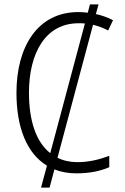

<svg xmlns="http://www.w3.org/2000/svg" viewBox="-20 -780 570 875"><path d="M167 75H206L228 -8C258 4 291 10 328 10C388 10 436 0 478 -18V-70C436 -54 387 -41 333 -41C299 -41 268 -48 242 -61L404 -667C428 -661 451 -653 473 -641L495 -688C470 -701 444 -710 417 -716L429 -760H390L380 -722C366 -724 352 -725 337 -725C152 -725 55 -568 55 -357C55 -199 102 -81 194 -25ZM112 -357C112 -538 187 -674 338 -674C347 -674 357 -674 367 -673L209 -82C144 -133 112 -231 112 -357Z"/></svg>

Font: Noto Sans Mono Condensed Light
Style: Regular
Weight: 300
Width: 3
Designer: Monotype Design Team
Foundry: Monotype Imaging Inc.
Version: Version 2.014